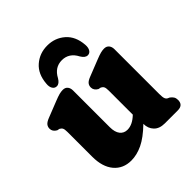

<svg xmlns="http://www.w3.org/2000/svg" viewBox="-185 -773 905 905"><g transform="rotate(-45 268.0 -320.0)"><path d="M53 -131V-296Q53 -314 49.2 -321.2Q45.5 -328.5 36.5 -333L24.5 -335.5Q4 -347 4 -366.5Q4 -379 11.2 -388Q18.5 -397 37.5 -404.5L118.5 -436.5Q141 -445.5 153.8 -448.8Q166.5 -452 177.5 -452Q193.5 -452 201.8 -441.8Q210 -431.5 210 -415.5V-171Q210 -137.5 223.8 -120.2Q237.5 -103 260.5 -103Q294 -103 327.5 -135L328.5 -135.5V-296Q328.5 -314 324.8 -321.2Q321 -328.5 312 -333L299.5 -335.5Q279 -347 279 -366.5Q279 -379 286.2 -388Q293.5 -397 313 -404.5L394 -436.5Q416.5 -445.5 429.2 -448.8Q442 -452 452.5 -452Q468.5 -452 477 -441.8Q485.5 -431.5 485.5 -415.5V-117Q485.5 -95 488.8 -86.5Q492 -78 499.5 -74L508.5 -70Q518.5 -62.5 523.5 -54.5Q528.5 -46.5 528.5 -34Q528.5 0 492.5 0H406Q370.5 0 351.8 -19.8Q333 -39.5 333 -70Q286 -24.5 247 -6Q208 12.5 171 12.5Q117 12.5 85 -25.2Q53 -63 53 -131ZM273.5 -554Q225.5 -554 200.5 -506.5Q187 -483.5 170 -483.5Q156.5 -483.5 149 -495.5Q141.5 -507.5 143.5 -527Q148 -587 185 -619.2Q222 -651.5 273.5 -651.5Q325 -651.5 361.8 -619.2Q398.5 -587 403 -527Q404.5 -507.5 397.2 -495.5Q390 -483.5 376.5 -483.5Q359.5 -483.5 346 -506.5Q321.5 -554 273.5 -554Z"/></g></svg>

Font: Fraunces 144pt SuperSoft
Style: Bold
Weight: 700
Version: Version 1.000;[b76b70a41]